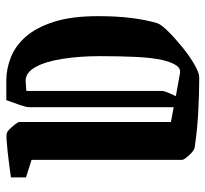

<svg xmlns="http://www.w3.org/2000/svg" viewBox="-42 -616 667 624"><g transform="rotate(-90 292.0 -303.5)"><path d="M28 -553V-602Q43 -604 65 -607Q87 -610 109.5 -612.5Q132 -615 148.5 -616Q165 -617 169 -616Q176 -615 184.5 -606.5Q193 -598 200 -589Q207 -580 208 -576V-82L256 -73V-541Q256 -551 263 -572Q270 -593 279 -617H343Q380 -617 417.5 -602.5Q455 -588 485 -554Q515 -520 533.5 -462.5Q552 -405 552 -319Q552 -257 546 -210Q540 -163 529 -126Q525 -114 503.5 -92Q482 -70 452.5 -46Q423 -22 395.5 -6Q368 10 353 10Q295 10 235.5 6.5Q176 3 125 -5Q118 -6 109 -14Q100 -22 93 -31Q86 -40 85 -45V-535ZM364 -53Q381 -49 391.5 -64Q402 -79 409 -108Q417 -143 419.5 -195.5Q422 -248 422 -312Q422 -380 413 -436Q404 -492 385.5 -524Q367 -556 339 -554L309 -552V-111Q309 -101 292 -66Z"/></g></svg>

Font: Grenze Gotisch SemiBold
Style: Regular
Weight: 600
Designer: Renata Polastri
Foundry: Omnibus-Type
Version: Version 1.001